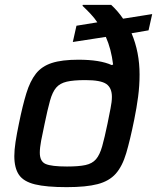

<svg xmlns="http://www.w3.org/2000/svg" viewBox="-20 -763 647 791"><path d="M255 8Q171 8 124 -3.5Q77 -15 58 -43Q39 -71 39 -120Q39 -145 44 -178Q49 -211 58 -254Q73 -328 88.5 -378.5Q104 -429 128 -459.5Q152 -490 193.5 -503.5Q235 -517 303 -517Q392 -517 440 -495L446 -497Q438 -562 416 -611L280 -590L295 -657L381 -671Q369 -689 353 -706Q337 -723 320 -739L321 -743H438Q467 -716 487 -686L607 -705L592 -638L522 -626Q555 -548 555 -456Q555 -410 549 -364.5Q543 -319 533 -270Q516 -186 500 -132Q484 -78 457 -47.5Q430 -17 382.5 -4.5Q335 8 255 8ZM256 -77Q304 -77 332 -83Q360 -89 375.5 -107Q391 -125 401 -160.5Q411 -196 423 -254Q430 -290 435.5 -317Q441 -344 441 -364Q441 -401 418 -417Q395 -433 332 -433Q283 -433 255 -426.5Q227 -420 211.5 -402Q196 -384 186 -348Q176 -312 164 -254Q155 -213 149.5 -183.5Q144 -154 144 -134Q144 -98 168 -87.5Q192 -77 256 -77Z"/></svg>

Font: Saira Medium
Style: Italic
Weight: 500
Italic angle: -12°
Designer: Hector Gatti with collaboration of the Omnibus-Type team
Foundry: Omnibus-Type
Version: Version 1.100; ttfautohint (v1.8.3)